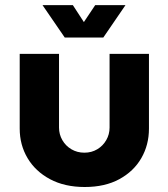

<svg xmlns="http://www.w3.org/2000/svg" viewBox="-20 -725 661 757"><path d="M314 12.3Q235 12.3 177.3 -18.5Q119.7 -49.3 88.7 -101.5Q57.7 -153.7 57.7 -218V-512.7H212.7V-222Q212.7 -195.3 225.7 -172.7Q238.7 -150 261.5 -136.5Q284.3 -123 312.7 -123Q341 -123 363.5 -136.5Q386 -150 399 -172.7Q412 -195.3 412 -222V-512.7H567.3V-218Q567.3 -153.7 537.2 -101.5Q507 -49.3 450.3 -18.5Q393.7 12.3 314 12.3ZM235.3 -577 147.7 -704.7H267.3L310.7 -638L355.3 -704.7H474.7L387.3 -577Z"/></svg>

Font: MuseoModerno Thin
Style: Regular
Weight: 100
Designer: Pablo Cosgaya, Héctor Gatti, Marcela Romero, and the Authors of The MuseoModerno Project.
Foundry: Omnibus-Type Team
Version: Version 1.003